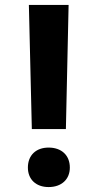

<svg xmlns="http://www.w3.org/2000/svg" viewBox="-20 -748 395 778"><path d="M109 -225H247L258 -728H97ZM93 -69C93 -21 126 10 177 10C229 10 263 -21 263 -69C263 -119 229 -150 177 -150C126 -150 93 -119 93 -69Z"/></svg>

Font: Wafeq
Style: Bold
Weight: 700
Designer: Rasmus Andersson & Azza Alameddine
Foundry: Google & TypeTogether
Version: Version 3.000;FEAKit 1.0